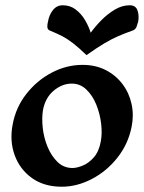

<svg xmlns="http://www.w3.org/2000/svg" viewBox="-20 -697 545 728"><path d="M214 11Q147 11 101 -22Q55 -55 35.5 -109Q16 -163 28 -225Q40 -290 80 -341Q120 -392 176 -421.5Q232 -451 293 -451Q343 -451 381.5 -431Q420 -411 445 -377.5Q470 -344 479 -302Q488 -260 479 -216Q466 -151 425.5 -99.5Q385 -48 328.5 -18.5Q272 11 214 11ZM255 -60Q271 -60 293.5 -69Q316 -78 335.5 -100Q355 -122 362 -160Q368 -190 363.5 -228Q359 -266 345 -300.5Q331 -335 307.5 -357.5Q284 -380 252 -380Q216 -380 184 -353.5Q152 -327 143 -280Q138 -250 142 -212.5Q146 -175 160.5 -140Q175 -105 198.5 -82.5Q222 -60 255 -60ZM324 -573Q342 -598 365.5 -621.5Q389 -645 416 -661Q443 -677 472 -677Q494 -677 501 -658.5Q508 -640 504 -615Q501 -604 497.5 -595Q494 -586 485 -582Q454 -571 429.5 -560.5Q405 -550 377 -533.5Q349 -517 308 -488Q278 -517 256.5 -533.5Q235 -550 214.5 -560.5Q194 -571 167 -582Q160 -586 159.5 -595Q159 -604 162 -615Q166 -640 180.5 -658.5Q195 -677 218 -677Q246 -677 267 -661Q288 -645 302 -621.5Q316 -598 324 -573Z"/></svg>

Font: Young Serif Light
Style: Italic
Weight: 300
Italic angle: -10.979°
Designer: Bastien Sozeau
Foundry: NBR — Bastien Sozeau
Version: Version 5.001